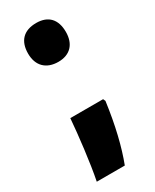

<svg xmlns="http://www.w3.org/2000/svg" viewBox="-184 -611 647 801"><g transform="rotate(-30 140.0 -211.0)"><path d="M49 -467C49 -408 84 -374 142 -374C198 -374 231 -408 231 -467C231 -527 200 -561 142 -561C81 -561 49 -527 49 -467ZM230 -135 225 -146H67C61 -69 46 60 30 139H165C193 66 215 -25 230 -135Z"/></g></svg>

Font: Noto Sans Gujarati ExtraCondensed Black
Style: Regular
Weight: 900
Width: 2
Designer: Jelle Bosma - Monotype Design Team, Universal Thirst
Foundry: Monotype Imaging Inc.
Version: Version 2.106